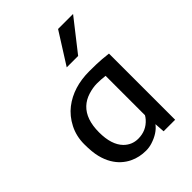

<svg xmlns="http://www.w3.org/2000/svg" viewBox="-225 -909 1034 1034"><g transform="rotate(-45 291.5 -392.5)"><path d="M157.2 -448.7Q238.8 -511.7 359.9 -511.7Q422.9 -511.7 455.1 -508.8Q455.1 -508.8 502.4 -503.9V0H414.6L410.6 -58.1Q381.3 -19 321.3 0Q298.3 7.3 274.2 7.3Q250 7.3 226.6 2.4Q203.1 -2.4 179.9 -13.7Q156.7 -24.9 135.7 -43.7Q114.7 -62.5 98.4 -90.1Q82 -117.7 72.5 -155.3Q63 -192.9 63 -253.4Q63 -314 89.1 -365Q115.2 -416 157.2 -448.7ZM404.8 -432.1Q373.5 -436 342.5 -436Q311.5 -436 276.4 -425Q241.2 -414.1 216.3 -390.6Q164.6 -341.8 164.6 -241.7Q164.6 -147 209 -101.6Q242.7 -67.9 290 -67.9Q351.1 -67.9 390.6 -112.3Q400.4 -123.5 404.8 -132.3ZM402.3 -791.5H516.6L376 -612.3H289.1Z"/></g></svg>

Font: Inder
Style: Regular
Weight: 400
Designer: Irina Smirnova
Foundry: Irina Smirnova
Version: Version 1.001